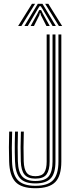

<svg xmlns="http://www.w3.org/2000/svg" viewBox="-20 -981 389 1008"><path d="M165.8 7.2Q92 7.2 61 -26.2Q30 -59.8 28 -133Q26.8 -172.5 26.8 -207.6Q26.8 -242.8 28.2 -290H43.8Q42 -237.2 42.1 -204.4Q42.2 -171.5 43.2 -133.5Q45.2 -65.5 73.5 -35.5Q101.8 -5.5 165.8 -5.5Q230.5 -5.5 258.6 -35.1Q286.8 -64.8 286.8 -133V-800H302V-133Q302 -58 270.4 -25.4Q238.8 7.2 165.8 7.2ZM165.8 -18Q108.8 -18 84.6 -45.8Q60.5 -73.5 58.8 -134Q58 -159.8 57.6 -181.8Q57.2 -203.8 57.6 -229.1Q58 -254.5 59 -290H74.2Q72.8 -244.2 72.8 -208.4Q72.8 -172.5 73.8 -134Q75.5 -78 97.1 -54.4Q118.8 -30.8 165.5 -30.8Q217 -30.8 236.4 -56.1Q255.8 -81.5 255.8 -132.5V-800H271.2V-133Q271.2 -71.8 246.8 -44.9Q222.2 -18 165.8 -18ZM165.5 -43.2Q126.2 -43.2 108.5 -64.5Q90.8 -85.8 89.2 -134.5Q88 -173.5 88.1 -208.9Q88.2 -244.2 89.8 -290H105Q103.5 -241 103.5 -206.8Q103.5 -172.5 104.5 -134.5Q105.8 -93.5 119.5 -74.8Q133.2 -56 165.5 -56Q199.8 -56 212.4 -75.2Q225 -94.5 225 -132.5V-800H240.5V-132.5Q240.5 -88 224.4 -65.6Q208.2 -43.2 165.5 -43.2ZM75.2 -844.5 147.8 -961H164.2L92.2 -844.5ZM108.2 -844.5 178.5 -961H203L273.2 -844.5H256L206.8 -928L194 -948.5H187.5L174.8 -927.8L125.8 -844.5ZM289.2 -844.5 217.2 -961H233.8L306.2 -844.5ZM140.8 -844.5 177 -910.2 185.8 -928.2H195.8L204.5 -910.2L241.2 -844.5H223.8L195 -900.8L192.2 -912.5H189.2L186.5 -900.8L158.2 -844.5Z"/></svg>

Font: Big Shoulders Inline Display Medium
Style: Regular
Weight: 500
Designer: Patric King
Foundry: XO Type Co
Version: Version 1.000